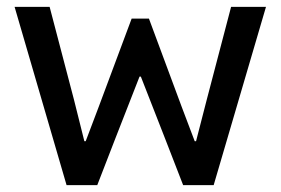

<svg xmlns="http://www.w3.org/2000/svg" viewBox="-20 -539 817 559"><path d="M173.8 0 22.5 -519H124.5L195.3 -249L225.6 -127.9H229.5L267.6 -228.5L363.3 -484.9H413.6L508.8 -228.5L546.9 -127.9H550.8L582 -249L652.8 -519H754.4L602.1 0H513.2L460.9 -134.8L390.1 -315.9H386.2L315.4 -134.8L263.2 0Z"/></svg>

Font: Reddit Sans Medium
Style: Regular
Weight: 500
Designer: Stephen Hutchings
Foundry: Reddit
Version: Version 1.014